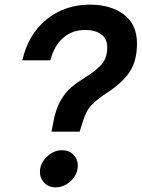

<svg xmlns="http://www.w3.org/2000/svg" viewBox="-20 -796 610 827"><path d="M210 -271Q220 -326 241 -362.5Q262 -399 287 -420Q312 -441 349 -464Q396 -493 419 -520.5Q442 -548 442 -592Q442 -629 416 -648Q390 -667 347 -667Q291 -667 252 -633Q213 -599 197 -536H76Q102 -649 181 -712.5Q260 -776 367 -776Q457 -776 513.5 -733.5Q570 -691 570 -609Q570 -535 540 -488.5Q510 -442 445 -399Q401 -371 375 -344Q349 -317 336 -270L323 -229H202ZM152 -56Q152 -92 181.5 -120.5Q211 -149 247 -149Q277 -149 296 -130Q315 -111 315 -83Q315 -45 285.5 -17Q256 11 219 11Q190 11 171 -8.5Q152 -28 152 -56Z"/></svg>

Font: Open Sauce One
Style: Bold Italic
Weight: 700
Italic angle: -10°
Designer: Alfredo Marco Pradil
Foundry: Creative Sauce Fz LLC
Version: Version 1.477